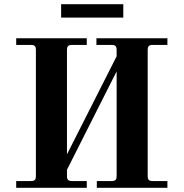

<svg xmlns="http://www.w3.org/2000/svg" viewBox="-20 -894 874 914"><path d="M57.1 0V-32.2H127Q140.6 -32.2 145.8 -37.4Q150.9 -42.5 150.9 -56.2V-655.8Q150.9 -669.4 145.8 -674.8Q140.6 -680.2 127 -680.2H57.1V-711.9H393.1V-680.2H323.2Q309.6 -680.2 304.2 -674.8Q298.8 -669.4 298.8 -655.8V-159.2L535.2 -626V-655.8Q535.2 -669.4 530 -674.8Q524.9 -680.2 511.2 -680.2H439V-711.9H776.9V-680.2H707Q693.4 -680.2 688.2 -674.8Q683.1 -669.4 683.1 -655.8V-56.2Q683.1 -42.5 688.2 -37.4Q693.4 -32.2 707 -32.2H776.9V0H440.9V-32.2H511.2Q524.9 -32.2 530 -37.4Q535.2 -42.5 535.2 -56.2V-554.2L298.8 -85.9V-56.2Q298.8 -42.5 304.2 -37.4Q309.6 -32.2 323.2 -32.2H393.1V0ZM271 -810.1V-874H566.9V-810.1Z"/></svg>

Font: Flanker Steampunk
Style: Bold
Weight: 700
Designer: Alexey Kryukov, Leonardo Di Lena
Foundry: Alexey Kryukov, Leonardo Di Lena
Version: 1.210